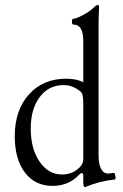

<svg xmlns="http://www.w3.org/2000/svg" viewBox="-20 -745 499 781"><path d="M326.2 16.1Q321.8 16.1 320.3 11.2Q318.8 6.3 318.8 -8.8V-29.8Q318.8 -41 313 -41Q308.6 -41 301.8 -34.2Q259.3 11.2 193.8 11.2Q122.6 11.2 81.3 -43.2Q40 -97.7 40 -190.9Q40 -296.4 97.4 -360.6Q154.8 -424.8 249 -424.8Q293 -424.8 318.8 -410.2V-578.1Q318.8 -645 278.8 -645Q272.5 -645 272.5 -657Q272.5 -668.9 278.8 -668.9Q290 -668.9 318.1 -684.1Q346.2 -699.2 359.9 -712.9Q372.1 -725.1 377.9 -725.1Q384.3 -725.1 382.8 -710.9Q380.9 -675.8 380.9 -636.2V-113.8Q380.9 -78.1 390.9 -58.6Q400.9 -39.1 419.9 -39.1Q426.3 -39.1 443.8 -42Q445.8 -42.5 447.8 -35.6Q449.7 -28.8 450 -22.7Q450.2 -16.6 448.2 -15.1Q385.3 -8.8 326.2 16.1ZM231.9 -35.2Q268.1 -35.2 293.9 -55.2Q318.8 -74.2 318.8 -97.2V-324.2Q318.8 -364.3 308.1 -372.1Q276.4 -398.9 238.8 -398.9Q178.2 -398.9 141.6 -350.3Q105 -301.8 105 -221.2Q105 -140.1 140.9 -87.6Q176.8 -35.2 231.9 -35.2Z"/></svg>

Font: Junicode SmCond Light
Style: Regular
Weight: 300
Width: 4
Designer: Peter S. Baker
Version: Version 2.206